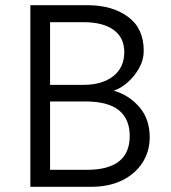

<svg xmlns="http://www.w3.org/2000/svg" viewBox="-20 -720 658 740"><path d="M97 0V-700H316.5Q413 -700 473.5 -655.2Q534 -610.5 534 -524Q534 -489.5 516.5 -458Q499 -426.5 472.5 -403Q446 -379.5 418.5 -370.5Q476.5 -354 516.8 -307.8Q557 -261.5 557 -191Q557 -136.5 529.2 -93.2Q501.5 -50 451 -25Q400.5 0 331 0ZM173 -393H302.5Q373.5 -393 416.2 -426.2Q459 -459.5 459 -519Q459 -575 418 -604.8Q377 -634.5 301.5 -634.5H173ZM173 -65.5H315Q480 -65.5 480 -196Q480 -261 438.2 -295Q396.5 -329 308.5 -329H173Z"/></svg>

Font: Geologica ExtraLight
Style: Regular
Weight: 200
Designer: Sindre Bremnes, Frode Helland
Foundry: Monokrom Skriftforlag AS
Version: Version 1.010; ttfautohint (v1.8.4.7-5d5b);gftools[0.9.28]